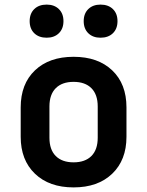

<svg xmlns="http://www.w3.org/2000/svg" viewBox="-20 -806 640 835"><path d="M300 9Q194 9 132 -50.5Q70 -110 70 -211V-339Q70 -441 132 -500Q194 -559 300 -559Q406 -559 468 -500Q530 -441 530 -339V-211Q530 -110 468 -50.5Q406 9 300 9ZM300 -100Q350 -100 377.5 -127.5Q405 -155 405 -207V-343Q405 -395 377.5 -422.5Q350 -450 300 -450Q250 -450 222.5 -422.5Q195 -395 195 -343V-207Q195 -155 222.5 -127.5Q250 -100 300 -100ZM417 -642Q384 -642 364 -661.5Q344 -681 344 -714Q344 -747 364 -766.5Q384 -786 417 -786Q451 -786 471 -766.5Q491 -747 491 -714Q491 -681 471 -661.5Q451 -642 417 -642ZM183 -642Q149 -642 129 -661.5Q109 -681 109 -714Q109 -747 129 -766.5Q149 -786 183 -786Q216 -786 236 -766.5Q256 -747 256 -714Q256 -681 236 -661.5Q216 -642 183 -642Z"/></svg>

Font: Pitagon Sans Mono
Style: Bold
Weight: 700
Monospace: yes
Designer: Travis Tran
Foundry: Pitagon
Version: Version 1.001; ttfautohint (v1.8.4.7-5d5b);gftools[0.9.26]